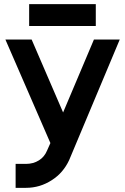

<svg xmlns="http://www.w3.org/2000/svg" viewBox="-20 -690 601 922"><path d="M6 -500 222 -3 206 33Q193 64 167 80Q140 97 105 97H55V212H105Q172 212 229 175Q257 157 277.5 133Q298 109 312 79L555 -500H431L283 -150L132 -500ZM120 -565H440V-670H120Z"/></svg>

Font: Unageo
Style: SemiBold
Weight: 600
Designer: Richard Sepsi
Foundry: Richard Sepsi
Version: Version 2.000